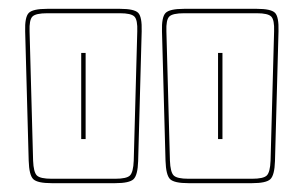

<svg xmlns="http://www.w3.org/2000/svg" viewBox="-20 -750 686 435"><path d="M293 -385Q292 -353 282.5 -344Q273 -335 241 -335H97Q65 -335 55.5 -344Q46 -353 45 -386L37 -679Q36 -711 45 -720.5Q54 -730 87 -730H252Q284 -730 293 -721Q302 -712 301 -679ZM603 -385Q602 -353 592.5 -344Q583 -335 551 -335H407Q375 -335 365.5 -344Q356 -353 355 -386L347 -679Q346 -711 355 -720.5Q364 -730 397 -730H562Q594 -730 603 -721Q612 -712 611 -679ZM241 -345Q267 -345 274.5 -352.5Q282 -360 283 -386L291 -679Q292 -705 284.5 -712.5Q277 -720 252 -720H87Q61 -720 53.5 -712.5Q46 -705 47 -679L55 -386Q56 -360 63.5 -352.5Q71 -345 97 -345ZM551 -345Q577 -345 584.5 -352.5Q592 -360 593 -386L601 -679Q602 -705 594.5 -712.5Q587 -720 562 -720H397Q371 -720 363.5 -712.5Q356 -705 357 -679L365 -386Q366 -360 373.5 -352.5Q381 -345 407 -345ZM474 -630H484V-435H474ZM164 -630H174V-435H164Z"/></svg>

Font: Bungee Outline
Style: Regular
Weight: 400
Designer: David Jonathan Ross
Foundry: David Jonathan Ross
Version: Version 1.000;PS 1.0;hotconv 1.0.72;makeotf.lib2.5.5900